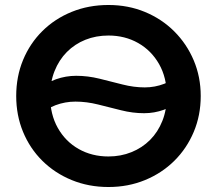

<svg xmlns="http://www.w3.org/2000/svg" viewBox="-20 -735 870 770"><path d="M126 -264.5V-372Q165.5 -403.5 204.8 -417.2Q244 -431 285.5 -431Q332 -431 378.8 -419.5Q425.5 -408 471.2 -396.2Q517 -384.5 560.5 -384.5Q601.5 -384.5 638.8 -399Q676 -413.5 712 -447V-339.5Q675.5 -308.5 637.2 -294.8Q599 -281 558 -281Q512 -281 465.5 -292.8Q419 -304.5 373 -316Q327 -327.5 282.5 -327.5Q241 -327.5 202.5 -313Q164 -298.5 126 -264.5ZM415 15Q335.5 15 267.8 -12.8Q200 -40.5 150 -90Q100 -139.5 72.5 -206Q45 -272.5 45 -350Q45 -428 72.5 -494.5Q100 -561 150 -610.5Q200 -660 267.8 -687.5Q335.5 -715 415 -715Q494 -715 561.5 -687Q629 -659 679 -609Q729 -559 757 -492.8Q785 -426.5 785 -350Q785 -272.5 757 -206Q729 -139.5 679 -90Q629 -40.5 561.5 -12.8Q494 15 415 15ZM415 -107.5Q464.5 -107.5 507.2 -124.8Q550 -142 581.8 -173.8Q613.5 -205.5 631.2 -250.2Q649 -295 649 -350Q649 -423.5 618 -478Q587 -532.5 534 -562.5Q481 -592.5 415 -592.5Q365 -592.5 322.5 -575.5Q280 -558.5 248.2 -526.5Q216.5 -494.5 198.8 -450Q181 -405.5 181 -350Q181 -276.5 211.8 -222Q242.5 -167.5 295.5 -137.5Q348.5 -107.5 415 -107.5Z"/></svg>

Font: Geologica Roman Medium
Style: Regular
Weight: 500
Designer: Sindre Bremnes, Frode Helland
Foundry: Monokrom Skriftforlag AS
Version: Version 1.010;gftools[0.9.28]